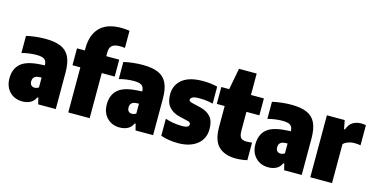

<svg xmlns="http://www.w3.org/2000/svg" viewBox="-79 -1226 3235 1646"><g transform="rotate(15 1538.0 -403.5)"><path d="M172 11Q102.5 11 58.8 -34Q15 -79 15 -153Q15 -235 65.2 -281.2Q115.5 -327.5 233 -335L280 -338Q279 -375 259.2 -390.5Q239.5 -406 187 -406Q158 -406 123.8 -401.5Q89.5 -397 58 -388V-540Q95.5 -549 140.5 -554Q185.5 -559 226 -559Q310.5 -559 363.8 -536.5Q417 -514 442 -462.2Q467 -410.5 467 -323V0H311L297 -56H289Q272 -19.5 241.2 -4.2Q210.5 11 172 11ZM202 -175Q202 -152.5 213.5 -141.2Q225 -130 243 -130Q252 -130 261.5 -132.8Q271 -135.5 280 -142V-229.5L257 -228Q202 -225 202 -175Z M578 0V-400H508V-550H578V-571Q578 -688 640.8 -753Q703.5 -818 831 -818Q849 -818 868.2 -816.5Q887.5 -815 904 -812V-660Q880 -663 862 -663Q810.5 -663 789.2 -643.8Q768 -624.5 768 -584V-550H883V-400H768V0Z M1036 11Q966.5 11 922.8 -34Q879 -79 879 -153Q879 -235 929.2 -281.2Q979.5 -327.5 1097 -335L1144 -338Q1143 -375 1123.2 -390.5Q1103.5 -406 1051 -406Q1022 -406 987.8 -401.5Q953.5 -397 922 -388V-540Q959.5 -549 1004.5 -554Q1049.5 -559 1090 -559Q1174.5 -559 1227.8 -536.5Q1281 -514 1306 -462.2Q1331 -410.5 1331 -323V0H1175L1161 -56H1153Q1136 -19.5 1105.2 -4.2Q1074.5 11 1036 11ZM1066 -175Q1066 -152.5 1077.5 -141.2Q1089 -130 1107 -130Q1116 -130 1125.5 -132.8Q1135 -135.5 1144 -142V-229.5L1121 -228Q1066 -225 1066 -175Z M1554 11Q1513 11 1474.5 5.2Q1436 -0.5 1400 -13V-164Q1432.5 -153 1470.8 -146.5Q1509 -140 1550 -140Q1586 -140 1598.5 -148.8Q1611 -157.5 1611 -171Q1611 -188.5 1588 -194L1508 -213Q1449.5 -226.5 1415.2 -265.8Q1381 -305 1381 -376Q1381 -459.5 1442.8 -509.2Q1504.5 -559 1625 -559Q1662 -559 1694.2 -555Q1726.5 -551 1754 -544V-393Q1726.5 -400.5 1697.8 -404.2Q1669 -408 1636 -408Q1586.5 -408 1570.8 -397.5Q1555 -387 1555 -375Q1555 -360 1579 -354L1659 -335Q1718.5 -321 1751.8 -284Q1785 -247 1785 -175Q1785 -89 1722.5 -39Q1660 11 1554 11Z M2067 10Q1967.5 10 1913.2 -42Q1859 -94 1859 -213V-400H1789V-550H1859L1895 -740H2052V-550H2167V-400H2052V-235Q2052 -188.5 2066.5 -171.2Q2081 -154 2120 -154Q2130.5 -154 2141.8 -155Q2153 -156 2167 -158V-2Q2147 3 2120.2 6.5Q2093.5 10 2067 10Z M2355 11Q2285.5 11 2241.8 -34Q2198 -79 2198 -153Q2198 -235 2248.2 -281.2Q2298.5 -327.5 2416 -335L2463 -338Q2462 -375 2442.2 -390.5Q2422.5 -406 2370 -406Q2341 -406 2306.8 -401.5Q2272.5 -397 2241 -388V-540Q2278.5 -549 2323.5 -554Q2368.5 -559 2409 -559Q2493.5 -559 2546.8 -536.5Q2600 -514 2625 -462.2Q2650 -410.5 2650 -323V0H2494L2480 -56H2472Q2455 -19.5 2424.2 -4.2Q2393.5 11 2355 11ZM2385 -175Q2385 -152.5 2396.5 -141.2Q2408 -130 2426 -130Q2435 -130 2444.5 -132.8Q2454 -135.5 2463 -142V-229.5L2440 -228Q2385 -225 2385 -175Z M2726 0V-550H2884L2899 -473H2907Q2923.5 -521 2955.8 -540Q2988 -559 3030 -559Q3040.5 -559 3051.8 -557.8Q3063 -556.5 3071 -555V-376Q3058.5 -379 3043.8 -380Q3029 -381 3017 -381Q2986.5 -381 2959.5 -371Q2932.5 -361 2919 -345V0Z"/></g></svg>

Font: Encode Sans Cnd Black
Style: Regular
Weight: 900
Width: 3
Designer: Multiple Designers
Foundry: Impallari Type
Version: Version 3.002; ttfautohint (v1.8.3) -l 8 -r 50 -G 200 -x 14 